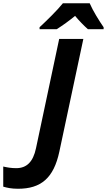

<svg xmlns="http://www.w3.org/2000/svg" viewBox="-177 -954 659 1184"><path d="M67 -786V-774H173C212 -799 247 -824 286 -856C309 -828 342 -794 365 -774H462V-786C435 -825 396 -887 376 -934H211C176 -890 107 -823 67 -786ZM-66 210C75 210 154 145 189 -19L337 -714H188L45 -40C27 45 -13 83 -77 83C-109 83 -135 78 -157 73V197C-133 204 -107 210 -66 210Z"/></svg>

Font: Noto Sans
Style: Bold Italic
Weight: 700
Italic angle: -12°
Designer: Monotype Design Team
Foundry: Monotype Imaging Inc.
Version: Version 2.013